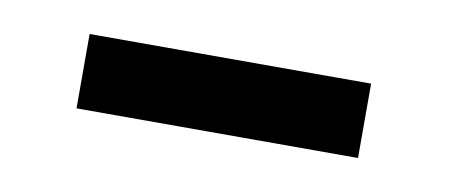

<svg xmlns="http://www.w3.org/2000/svg" viewBox="-26 -637 416 178"><g transform="rotate(10 181.5 -548.0)"><path d="M49 -513V-583H314V-513Z"/></g></svg>

Font: Ysabeau Office SemiBold
Style: Regular
Weight: 600
Designer: Christian Thalmann (Catharsis Fonts)
Version: Version 2.001;gftools[0.9.30]; featfreeze: tnum,lnum,ss02